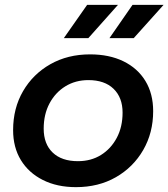

<svg xmlns="http://www.w3.org/2000/svg" viewBox="-20 -764 694 791"><path d="M293 7Q215 7 156.5 -22.5Q98 -52 66 -104.5Q34 -157 34 -228Q34 -318 75 -388.5Q116 -459 187.5 -499.5Q259 -540 351 -540Q430 -540 488.5 -511.5Q547 -483 579 -430.5Q611 -378 611 -306Q611 -217 570 -146Q529 -75 457.5 -34Q386 7 293 7ZM301 -100Q355 -100 396 -125.5Q437 -151 461 -196Q485 -241 485 -300Q485 -362 448 -398Q411 -434 344 -434Q291 -434 249.5 -408.5Q208 -383 184 -338Q160 -293 160 -234Q160 -171 197 -135.5Q234 -100 301 -100ZM431 -607 526 -744H654L531 -607ZM243 -607 339 -744H466L344 -607Z"/></svg>

Font: MOST Montserrat SemiBold
Style: Italic
Weight: 600
Italic angle: -11.3°
Designer: Julieta Ulanovsky
Foundry: Julieta Ulanovsky
Version: Version 8.000;March 11, 2024;FontCreator 15.0.0.2926 64-bit